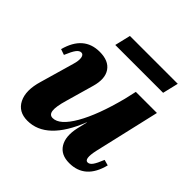

<svg xmlns="http://www.w3.org/2000/svg" viewBox="-180 -837 1010 1010"><g transform="rotate(45 324.5 -332.5)"><path d="M162 15Q95 15 68 -38.5Q41 -92 67 -179L121 -367Q131 -400 127.5 -420Q124 -440 109 -440Q95 -440 82.5 -423.5Q70 -407 53 -366L21 -377Q57 -511 175 -511Q242 -511 269.5 -470.5Q297 -430 277 -360L232 -202Q215 -144 218.5 -116.5Q222 -89 246 -89Q297 -89 349.5 -180Q402 -271 443 -430L458 -496H615L530 -128Q514 -54 541 -54Q555 -54 567 -70.5Q579 -87 595 -127L627 -118Q593 17 475 17Q413 17 386.5 -26Q360 -69 376 -142L390 -201H389Q304 15 162 15ZM207 -594 228 -682H584L563 -594Z"/></g></svg>

Font: Platypi
Style: Bold Italic
Weight: 700
Italic angle: -13°
Designer: David Sargent
Foundry: Bolt Cutter Type
Version: Version 1.200; ttfautohint (v1.8.4.7-5d5b)